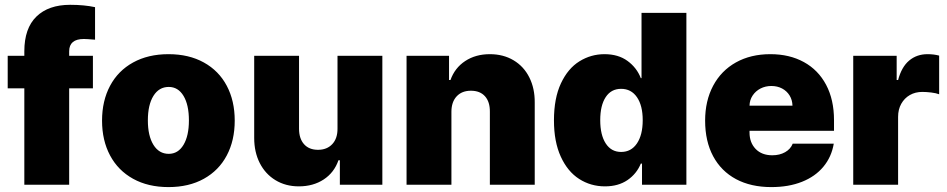

<svg xmlns="http://www.w3.org/2000/svg" viewBox="-20 -760 3898 790"><path d="M362.3 -396.5H264.6V0H80.1V-396.5H11.7V-530.3H80.1V-548.8Q80.1 -643.6 129.9 -691.9Q179.7 -740.2 268.6 -740.2Q326.7 -740.2 371.1 -730.5V-596.7Q335.9 -599.6 325.2 -599.6Q264.6 -599.6 264.6 -548.8V-530.3H362.3Z M399.9 -263.7Q399.9 -345.2 432.9 -407Q465.8 -468.8 527.6 -502.9Q589.4 -537.1 673.3 -537.1Q757.3 -537.1 818.8 -502.9Q880.4 -468.8 913.1 -407Q945.8 -345.2 945.8 -263.7Q945.8 -182.1 913.1 -120.4Q880.4 -58.6 818.8 -24.4Q757.3 9.8 673.3 9.8Q589.4 9.8 527.6 -24.4Q465.8 -58.6 432.9 -120.4Q399.9 -182.1 399.9 -263.7ZM757.3 -264.6Q757.3 -328.6 735.1 -365.5Q712.9 -402.3 674.3 -402.3Q634.3 -402.3 611.3 -365.5Q588.4 -328.6 588.4 -264.6Q588.4 -201.2 611.3 -164.1Q634.3 -127 674.3 -127Q712.9 -127 735.1 -164.1Q757.3 -201.2 757.3 -264.6Z M1368.7 -530.3H1553.2V0H1378.4V-100.6H1372.6Q1355 -49.8 1311.8 -21.5Q1268.6 6.8 1209.5 6.8Q1155.3 6.8 1113.5 -18.6Q1071.8 -43.9 1048.8 -89.1Q1025.9 -134.3 1025.9 -192.4V-530.3H1210.4V-230.5Q1210.4 -189.9 1231 -166.7Q1251.5 -143.6 1288.6 -143.6Q1325.2 -143.6 1347.2 -167Q1369.1 -190.4 1368.7 -231.4Z M1837.4 0H1652.8V-530.3H1827.6V-430.7H1833.5Q1851.1 -480.5 1894 -508.8Q1937 -537.1 1995.6 -537.1Q2050.8 -537.1 2093 -512Q2135.3 -486.8 2158 -441.4Q2180.7 -396 2180.2 -337.9V0H1995.6V-299.8Q1996.1 -340.8 1975.6 -363.8Q1955.1 -386.7 1917.5 -386.7Q1880.4 -386.7 1858.9 -363.5Q1837.4 -340.3 1837.4 -299.8Z M2259.3 -264.6Q2259.3 -356 2288.1 -417.2Q2316.9 -478.5 2364.3 -507.8Q2411.6 -537.1 2467.3 -537.1Q2523.9 -537.1 2562 -509.3Q2600.1 -481.4 2616.7 -438.5H2619.6V-707H2804.2V0H2621.6V-86.9H2616.7Q2599.6 -44.9 2561.8 -19Q2523.9 6.8 2469.2 6.8Q2410.6 6.8 2363 -23.7Q2315.4 -54.2 2287.4 -115.5Q2259.3 -176.8 2259.3 -264.6ZM2624.5 -265.6Q2624.5 -325.7 2600.8 -360.1Q2577.1 -394.5 2535.6 -394.5Q2494.6 -394.5 2472.2 -360.4Q2449.7 -326.2 2449.7 -265.6Q2449.7 -204.6 2472.4 -169.7Q2495.1 -134.8 2535.6 -134.8Q2577.1 -134.8 2600.8 -169.9Q2624.5 -205.1 2624.5 -265.6Z M2881.3 -263.7Q2881.3 -345.2 2914.3 -407.2Q2947.3 -469.2 3008.1 -503.2Q3068.8 -537.1 3149.9 -537.1Q3228.5 -537.1 3287.6 -504.6Q3346.7 -472.2 3379.2 -410.9Q3411.6 -349.6 3411.6 -265.6V-221.7H3064V-214.8Q3064 -173.3 3089.1 -147.2Q3114.3 -121.1 3157.7 -121.1Q3188 -121.1 3210.4 -133.8Q3232.9 -146.5 3241.7 -168.9H3410.6Q3401.4 -114.3 3367.9 -74Q3334.5 -33.7 3279.8 -12Q3225.1 9.8 3153.8 9.8Q3069.8 9.8 3008.5 -22.9Q2947.3 -55.7 2914.3 -117.2Q2881.3 -178.7 2881.3 -263.7ZM3240.7 -325.2Q3240.2 -348.6 3228.8 -367.2Q3217.3 -385.7 3197.8 -396Q3178.2 -406.2 3153.8 -406.2Q3129.4 -406.2 3109.1 -395.8Q3088.9 -385.3 3076.7 -366.9Q3064.5 -348.6 3064 -325.2Z M3490.7 -530.3H3669.4V-430.7H3675.3Q3689.5 -484.4 3720.7 -510.7Q3752 -537.1 3796.4 -537.1Q3822.3 -537.1 3844.2 -531.2V-372.1Q3831.5 -377 3811.5 -379.4Q3791.5 -381.8 3774.9 -381.8Q3746.1 -381.8 3723.6 -368.9Q3701.2 -356 3688.2 -332.8Q3675.3 -309.6 3675.3 -279.3V0H3490.7Z"/></svg>

Font: Pretendard Std Black
Style: Regular
Weight: 900
Designer: Base glyphs from Inter by Rasmus Andersson; Hangeul glyphs from Noto Sans CJK(Source Han Sans) by Jang Soo-young and Kan
Foundry: Kil Hyung-jin
Version: Version 1.309